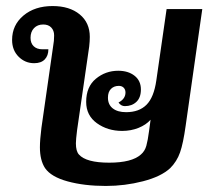

<svg xmlns="http://www.w3.org/2000/svg" viewBox="-20 -606 732 635"><path d="M649 -576 594 -190Q586 -132 575.5 -102Q565 -72 543 -50Q513 -22 453 -6.5Q393 9 330 9Q259 9 204 -6Q149 -21 129 -50Q112 -76 112 -119Q112 -143 117 -183L156 -455Q159 -470 159 -489Q159 -505 149.5 -515Q140 -525 123 -525Q104 -525 92.5 -513Q81 -501 81 -481Q81 -463 91.5 -453Q102 -443 120 -443H140Q140 -422 128 -409.5Q116 -397 93 -397Q63 -397 41.5 -418.5Q20 -440 20 -474Q20 -523 57.5 -554.5Q95 -586 154 -586Q210 -586 243.5 -558.5Q277 -531 277 -484Q277 -470 275 -452L235 -176Q231 -144 231 -132Q231 -106 241 -95Q265 -68 341 -68Q416 -68 446 -95Q459 -106 464 -124Q469 -142 473 -173L478 -210Q463 -193 438 -183Q413 -173 384 -173Q336 -173 300.5 -198.5Q265 -224 265 -269Q265 -319 297 -345.5Q329 -372 371 -372Q404 -372 425 -355.5Q446 -339 446 -310Q446 -283 431 -269Q416 -255 393 -255Q380 -255 372 -267Q395 -279 395 -300Q395 -310 389 -316Q383 -322 373 -322Q357 -322 347 -312Q337 -302 337 -283Q337 -260 353 -247.5Q369 -235 397 -235Q440 -235 464.5 -259.5Q489 -284 497 -340L531 -576Z"/></svg>

Font: Krub SemiBold
Style: Italic
Weight: 600
Italic angle: -8°
Designer: Ekaluck Peanpanawate
Foundry: Cadson Demak Co.,Ltd.
Version: Version 1.000; ttfautohint (v1.6)